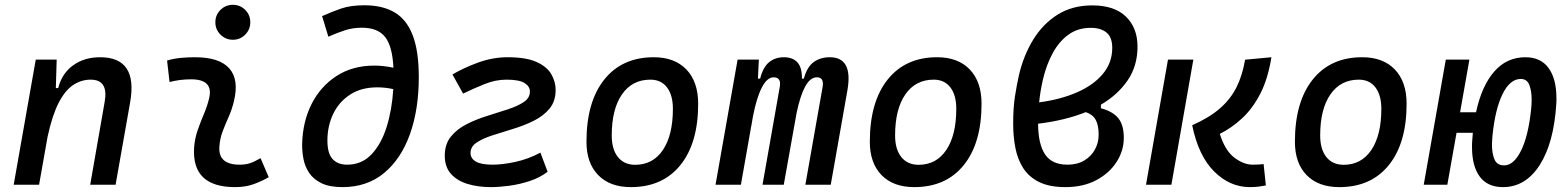

<svg xmlns="http://www.w3.org/2000/svg" viewBox="-20 -764 6485 794"><path d="M36.6 0 127.9 -517.6H214.4L210.9 -399.9H220.7Q236.3 -460.9 282.7 -494.1Q329.1 -527.3 394 -527.3Q551.3 -527.3 518.1 -340.3L458 0H353L413.1 -344.2Q428.7 -434.6 355 -434.6Q315.9 -434.6 282.5 -412.4Q249 -390.1 222.4 -338.4Q195.8 -286.6 176.8 -198.7L141.6 0Z M1057.6 -109.9 1091.3 -31.2Q1061.5 -14.2 1028.3 -2.2Q995.1 9.8 952.1 9.8Q772.5 9.8 782.7 -153.3Q785.2 -189.9 797.1 -224.6Q809.1 -259.3 823 -292Q836.9 -324.7 844.2 -355Q865.2 -436 770.5 -436Q724.1 -436 681.2 -424.8L670.9 -513.7Q699.7 -522 728.5 -524.7Q757.3 -527.3 786.1 -527.3Q887.2 -527.3 928.2 -481.2Q969.2 -435.1 947.3 -345.2Q939 -310.5 925.5 -280.5Q912.1 -250.5 900.9 -221.2Q889.6 -191.9 887.2 -157.7Q881.8 -83 971.2 -83Q995.6 -83 1013.9 -89.1Q1032.2 -95.2 1057.6 -109.9ZM942.9 -599.6Q913.1 -599.6 891.8 -620.8Q870.6 -642.1 870.6 -671.9Q870.6 -702.1 891.8 -723.1Q913.1 -744.1 942.9 -744.1Q973.1 -744.1 994.1 -723.1Q1015.1 -702.1 1015.1 -671.9Q1015.1 -642.1 994.1 -620.8Q973.1 -599.6 942.9 -599.6Z M1396 9.8Q1342.8 9.8 1309.6 -6.3Q1276.4 -22.5 1258.8 -48.6Q1241.2 -74.7 1235.1 -106Q1229 -137.2 1229.5 -167.5Q1231.4 -259.8 1268.3 -333.3Q1305.2 -406.7 1371.6 -449.7Q1438 -492.7 1527.8 -492.7Q1566.4 -492.7 1606.9 -483.9Q1603 -571.8 1573 -610.6Q1543 -649.4 1476.1 -649.4Q1440.4 -649.4 1409.2 -639.6Q1377.9 -629.9 1337.9 -612.3L1312 -697.3Q1350.6 -714.8 1390.1 -728.5Q1429.7 -742.2 1487.3 -742.2Q1561.5 -742.2 1611.3 -713.1Q1661.1 -684.1 1686.5 -618.7Q1711.9 -553.2 1711.9 -444.8Q1711.9 -311 1675 -208.5Q1638.2 -106 1567.9 -48.1Q1497.6 9.8 1396 9.8ZM1606.4 -395.5Q1572.8 -402.8 1540.5 -402.8Q1474.1 -402.8 1428.2 -373Q1382.3 -343.3 1358.4 -293.9Q1334.5 -244.6 1334 -185.5Q1333.5 -130.9 1354.7 -106.9Q1376 -83 1416 -83Q1475.6 -83 1516.1 -125.5Q1556.6 -168 1578.9 -239Q1601.1 -310.1 1606.4 -395.5Z M2009.8 9.8Q1956.5 9.8 1913.3 -3.4Q1870.1 -16.6 1844.7 -45.2Q1819.3 -73.7 1819.3 -120.1Q1819.3 -168 1844.7 -199.2Q1870.1 -230.5 1910.2 -250.7Q1950.2 -271 1995.4 -284.9Q2040.5 -298.8 2080.6 -312Q2120.6 -325.2 2146 -342Q2171.4 -358.9 2171.4 -385.3Q2171.4 -406.7 2149.2 -420.7Q2127 -434.6 2074.2 -434.6Q2029.3 -434.6 1983.9 -416.3Q1938.5 -397.9 1895 -377L1851.1 -456.1Q1897.5 -483.4 1957.5 -505.4Q2017.6 -527.3 2079.6 -527.3Q2154.8 -527.3 2198 -508.1Q2241.2 -488.8 2259.5 -457.8Q2277.8 -426.8 2277.8 -392.1Q2277.8 -345.2 2252.4 -314.7Q2227.1 -284.2 2187 -264.4Q2147 -244.6 2101.8 -231Q2056.6 -217.3 2016.6 -204.3Q1976.6 -191.4 1951.2 -174.6Q1925.8 -157.7 1925.8 -131.3Q1925.8 -108.9 1947.8 -95.9Q1969.7 -83 2017.1 -83Q2058.1 -83 2111.3 -94.5Q2164.6 -106 2214.8 -132.8L2244.6 -53.7Q2212.9 -29.3 2170.7 -15.4Q2128.4 -1.5 2085.9 4.2Q2043.5 9.8 2009.8 9.8Z M2588.9 9.8Q2502.4 9.8 2453.9 -39.8Q2405.3 -89.4 2405.3 -177.7Q2405.3 -342.8 2479 -435.1Q2552.7 -527.3 2683.6 -527.3Q2770 -527.3 2818.6 -476.6Q2867.2 -425.8 2867.2 -335Q2867.2 -172.4 2793.7 -81.3Q2720.2 9.8 2588.9 9.8ZM2606.9 -82.5Q2680.2 -82.5 2721.4 -143.8Q2762.7 -205.1 2762.7 -314Q2762.7 -370.6 2738.3 -402.6Q2713.9 -434.6 2669.4 -434.6Q2594.2 -434.6 2552 -373.5Q2509.8 -312.5 2509.8 -203.6Q2509.8 -146.5 2535.4 -114.5Q2561 -82.5 2606.9 -82.5Z M3118.2 -517.6 3114.3 -439H3123.5Q3135.7 -486.8 3160.9 -507.1Q3186 -527.3 3221.7 -527.3Q3258.3 -527.3 3277.6 -506.1Q3296.9 -484.9 3296.4 -439H3304.2Q3317.4 -487.3 3345 -507.3Q3372.6 -527.3 3411.6 -527.3Q3508.3 -527.3 3484.4 -390.6L3415.5 0H3310.5L3381.8 -404.3Q3388.7 -444.3 3357.9 -444.3Q3330.6 -444.3 3309.8 -406.2Q3289.1 -368.2 3274.4 -297.4L3265.1 -245.6Q3264.6 -244.1 3264.6 -242.7V-243.2L3221.2 0H3133.3L3204.6 -404.3Q3211.9 -444.3 3179.2 -444.3Q3152.3 -444.3 3130.6 -402.3Q3108.9 -360.4 3093.8 -282.7L3087.9 -248.5Q3087.4 -245.6 3086.9 -242.7V-243.7L3043.9 0H2939L3030.3 -517.6Z M3760.7 9.8Q3674.3 9.8 3625.7 -39.8Q3577.1 -89.4 3577.1 -177.7Q3577.1 -342.8 3650.9 -435.1Q3724.6 -527.3 3855.5 -527.3Q3941.9 -527.3 3990.5 -476.6Q4039.1 -425.8 4039.1 -335Q4039.1 -172.4 3965.6 -81.3Q3892.1 9.8 3760.7 9.8ZM3778.8 -82.5Q3852.1 -82.5 3893.3 -143.8Q3934.6 -205.1 3934.6 -314Q3934.6 -370.6 3910.2 -402.6Q3885.7 -434.6 3841.3 -434.6Q3766.1 -434.6 3723.9 -373.5Q3681.6 -312.5 3681.6 -203.6Q3681.6 -146.5 3707.3 -114.5Q3732.9 -82.5 3778.8 -82.5Z M4532.7 -331.1V-316.4Q4582 -303.2 4604.7 -275.1Q4627.4 -247.1 4627.4 -194.3Q4627.4 -141.1 4597.7 -94.5Q4567.9 -47.9 4513.7 -19Q4459.5 9.8 4386.2 9.8Q4319.8 9.8 4277.3 -11.2Q4234.9 -32.2 4211.4 -68.8Q4188 -105.5 4179 -152.6Q4169.9 -199.7 4169.9 -252Q4169.9 -317.9 4177.2 -365.2Q4184.6 -412.6 4193.8 -453.6Q4212.9 -534.7 4252.7 -599.9Q4292.5 -665 4353.5 -703.4Q4414.6 -741.7 4497.1 -741.7Q4588.4 -741.7 4636.2 -695.3Q4684.1 -648.9 4684.1 -570.8Q4684.1 -491.2 4643.1 -431.4Q4602.1 -371.6 4532.7 -331.1ZM4277.3 -340.8Q4364.3 -352.1 4432.6 -381.6Q4501 -411.1 4540.3 -457.8Q4579.6 -504.4 4579.6 -566.4Q4579.6 -609.9 4555.9 -629.4Q4532.2 -648.9 4490.7 -648.9Q4437.5 -648.9 4398.4 -620.6Q4359.4 -592.3 4333.5 -544.4Q4307.6 -496.6 4293.5 -437.5Q4288.1 -414.6 4283.9 -390.1Q4279.8 -365.7 4277.3 -340.8ZM4470.2 -300.3Q4426.3 -282.7 4376.5 -270.8Q4326.7 -258.8 4272.9 -252.4Q4273.4 -168 4301.8 -125.5Q4330.1 -83 4394.5 -83Q4435.5 -83 4464.4 -100.6Q4493.2 -118.2 4508.3 -146.2Q4523.4 -174.3 4523.4 -206.1Q4523.4 -246.6 4511 -268.8Q4498.5 -291 4470.2 -300.3Z M5148.9 9.8Q5065.9 9.8 5001 -54.9Q4936 -119.6 4910.2 -246.1Q4981 -277.3 5025.1 -315.9Q5069.3 -354.5 5093.8 -403.8Q5118.2 -453.1 5128.9 -517.1L5237.8 -527.3Q5223.6 -438 5191.7 -376.2Q5159.7 -314.5 5116.2 -274.4Q5072.8 -234.4 5024.4 -210.4Q5046.4 -140.6 5085 -111.8Q5123.5 -83 5160.6 -83Q5176.8 -83 5185.8 -83.7Q5194.8 -84.5 5205.6 -85.4L5214.8 2.9Q5199.7 5.9 5184.3 7.8Q5168.9 9.8 5148.9 9.8ZM4719.2 0 4810.1 -517.6H4915L4824.2 0Z M5518.6 9.8Q5432.1 9.8 5383.5 -39.8Q5335 -89.4 5335 -177.7Q5335 -342.8 5408.7 -435.1Q5482.4 -527.3 5613.3 -527.3Q5699.7 -527.3 5748.3 -476.6Q5796.9 -425.8 5796.9 -335Q5796.9 -172.4 5723.4 -81.3Q5649.9 9.8 5518.6 9.8ZM5536.6 -82.5Q5609.9 -82.5 5651.1 -143.8Q5692.4 -205.1 5692.4 -314Q5692.4 -370.6 5668 -402.6Q5643.6 -434.6 5599.1 -434.6Q5523.9 -434.6 5481.7 -373.5Q5439.5 -312.5 5439.5 -203.6Q5439.5 -146.5 5465.1 -114.5Q5490.7 -82.5 5536.6 -82.5Z M6195.3 9.8Q6131.8 9.8 6099.6 -33.4Q6067.4 -76.7 6067.4 -154.8Q6067.4 -160.2 6067.4 -166Q6067.4 -171.9 6067.9 -177.7Q6068.8 -196.8 6070.8 -214.8H6003.4L5965.3 0H5867.7L5959 -517.6H6056.6L6018.1 -299.8H6084Q6107.4 -408.7 6159.2 -468Q6210.9 -527.3 6288.1 -527.3Q6351.6 -527.3 6384 -482.7Q6416.5 -438 6416.5 -357.4Q6416.5 -352.1 6416.5 -346.4Q6416.5 -340.8 6416 -335Q6405.8 -172.4 6347.2 -81.3Q6288.6 9.8 6195.3 9.8ZM6200.2 -80.1Q6240.2 -80.1 6270.5 -141.6Q6300.8 -203.1 6312 -314.5Q6313 -324.2 6313.5 -333.7Q6314 -343.3 6314 -352.5Q6314 -387.7 6304.4 -412.6Q6294.9 -437.5 6269 -437.5Q6224.6 -437.5 6193.8 -375.2Q6163.1 -313 6151.9 -202.1Q6151.4 -192.9 6150.6 -183.6Q6149.9 -174.3 6149.9 -165.5Q6149.9 -129.9 6160.2 -105Q6170.4 -80.1 6200.2 -80.1Z"/></svg>

Font: Cascadia Mono
Style: Italic
Weight: 400
Italic angle: -10°
Monospace: yes
Designer: Aaron Bell
Foundry: Saja Typeworks
Version: Version 2404.023; ttfautohint (v1.8.4)